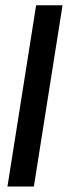

<svg xmlns="http://www.w3.org/2000/svg" viewBox="-20 -557 256 724"><path d="M116.2 -537.1 8.1 146.5H107.7L215.8 -537.1Z"/></svg>

Font: RisaltypS01
Style: Medium
Weight: 500
Italic angle: -9°
Designer: gluk
Foundry: gluk
Version: Version 0.24